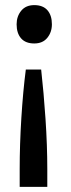

<svg xmlns="http://www.w3.org/2000/svg" viewBox="-20 -561 276 751"><path d="M165 100V170H57V100Q57 5 63.5 -99.5Q70 -204 81 -289H141Q151 -200 158 -96Q165 8 165 100ZM183 -466Q183 -435 165 -413Q147 -391 114 -391Q80 -391 62.5 -411Q45 -431 45 -466Q45 -497 63 -519Q81 -541 114 -541Q148 -541 165.5 -521Q183 -501 183 -466Z"/></svg>

Font: Lexend
Style: Regular
Weight: 400
Designer: Thomas Jockin
Foundry: Lexend
Version: Version 1.000